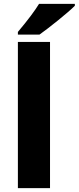

<svg xmlns="http://www.w3.org/2000/svg" viewBox="-20 -978 409 998"><path d="M73 -798H185C228 -828 336 -914 369 -948V-958H183C163 -925 127 -876 73 -812ZM73 0H240V-760H73Z"/></svg>

Font: Kathrein 85 Heavy
Style: Regular
Weight: 900
Designer: Lazydogs Typefoundry, based on Open Sans by Ascender Corporation
Foundry: Lazydogs Typefoundry
Version: Version 1.003;PS 001.003;hotconv 1.0.88;makeotf.lib2.5.64775